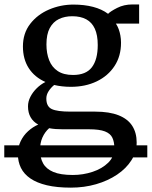

<svg xmlns="http://www.w3.org/2000/svg" viewBox="-48 -591 696 881"><path d="M627.9 75.8V131.3H-28.4V75.8ZM277.2 270Q213.2 270 167.1 259.1Q120.9 248.1 91.5 227.9Q62 207.7 48 179.3Q34 150.8 34 115.7Q34 83.3 46.8 56.9Q59.5 30.4 80.9 11Q102.2 -8.4 127.4 -19.4Q104.3 -32.1 92.4 -53.1Q80.5 -74 80.5 -103.1Q80.5 -125.4 91.4 -146.7Q102.3 -168.1 120.4 -185.9Q138.5 -203.8 160.5 -214.8Q110.5 -236.9 83.8 -278.5Q57.2 -320 57.2 -377.9Q57.2 -438.3 90.5 -481.4Q123.8 -524.4 176.9 -547.2Q230.1 -570 289.1 -570Q338.6 -570 379 -559.5Q419.4 -549 447.9 -527.6Q458.8 -539 489.8 -554.8Q520.8 -570.6 559.7 -570.6H590.4V-482.7H483.8Q491.2 -471.5 496.4 -457.7Q501.6 -443.8 504.4 -428Q507.3 -412.2 507.3 -395.1Q507.4 -333.7 477.6 -288.2Q447.8 -242.6 395.8 -217.6Q343.8 -192.6 277.2 -192.6Q256.5 -192.6 237.3 -194.8Q218.1 -196.9 200.6 -201.1Q185.2 -188.4 174.9 -172.3Q164.6 -156.3 164.6 -138.8Q164.6 -102.3 189.7 -90.5Q214.8 -78.8 274.9 -78.8H388.6Q454.2 -78.8 496.4 -61.9Q538.6 -45.1 558.8 -13.5Q579.1 18.2 579.1 62.5Q579.1 106.6 555.2 144.2Q531.4 181.9 489.5 210.1Q447.6 238.4 393.1 254.2Q338.5 270 277.2 270ZM286.1 211.9Q333.4 211.9 377 197.4Q420.6 183 448.7 155.4Q476.7 127.9 476.7 88.3Q476.7 60.4 467.7 41.2Q458.7 21.9 433.6 12Q408.5 2.2 360 2.2H240Q223 2.2 207.2 1.1Q191.3 -0.1 177.5 -2.8Q157.7 14.9 146.6 40Q135.6 65 135.6 97.7Q135.6 133.1 149.9 158.7Q164.1 184.3 196.9 198.1Q229.7 211.9 286.1 211.9ZM287.2 -247Q346.7 -247 373.6 -282.4Q400.5 -317.9 400.5 -384.4Q400.5 -429.9 387.2 -459.1Q373.9 -488.2 347.8 -502.4Q321.7 -516.5 283.5 -516.5Q249.3 -516.5 222.6 -503.7Q195.8 -490.8 180.4 -462.4Q165.1 -434 165.1 -387Q165.1 -346.3 177.6 -314.6Q190 -282.9 217 -264.9Q243.9 -247 287.2 -247Z"/></svg>

Font: Merriweather Light
Style: Regular
Weight: 300
Designer: Eben Sorkin
Foundry: Eben Sorkin
Version: Version 2.100